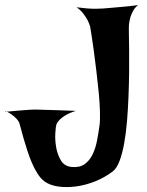

<svg xmlns="http://www.w3.org/2000/svg" viewBox="-95 -735 583 762"><path d="M209 -706.1Q252.9 -700.2 283.2 -700.2Q299.8 -700.2 313.5 -701.2Q327.1 -702.1 347.7 -704.1Q365.2 -706.1 391.6 -708Q418 -710 453.1 -714.8Q440.4 -705.1 433.6 -692.4Q426.8 -679.7 422.9 -668Q418.9 -654.3 417 -639.6Q416 -630.9 416.5 -603.5Q417 -576.2 417.5 -537.1Q418 -498 417.5 -450.2Q417 -402.3 415 -353Q413.1 -303.7 409.2 -255.4Q405.3 -207 397.9 -166.5Q390.6 -126 379.4 -96.2Q368.2 -66.4 352.5 -54.7Q320.3 -30.3 282.2 -15.1Q244.1 0 207 4.9Q169.9 9.8 137.2 5.4Q104.5 1 82 -14.6Q67.4 -25.4 54.7 -44.9Q42 -64.5 31.7 -88.4Q21.5 -112.3 13.2 -138.2Q4.9 -164.1 -1.5 -186Q-7.8 -208 -12.2 -225.1Q-16.6 -242.2 -18.6 -248Q-22.5 -256.8 -31.2 -265.6Q-40 -274.4 -49.8 -281.2Q-59.6 -288.1 -66.9 -291.5Q-74.2 -294.9 -75.2 -293Q-75.2 -291 -60.1 -292.5Q-44.9 -293.9 -23.4 -295.9Q-2 -297.9 21.5 -299.3Q44.9 -300.8 60.5 -299.8Q73.2 -299.8 93.8 -298.8Q111.3 -297.9 138.7 -297.4Q166 -296.9 206.1 -294.9Q180.7 -287.1 165.5 -277.8Q150.4 -268.6 142.6 -260.7Q132.8 -251 128.9 -241.2Q126 -232.4 124.5 -205.6Q123 -178.7 127.9 -150.4Q132.8 -122.1 146.5 -98.6Q160.2 -75.2 189.5 -72.3Q220.7 -69.3 240.7 -83.5Q260.7 -97.7 272.5 -122.1Q284.2 -146.5 290 -176.8Q295.9 -207 299.8 -236.3Q302.7 -255.9 301.8 -291Q300.8 -326.2 296.9 -367.2Q293 -408.2 287.6 -452.1Q282.2 -496.1 277.3 -533.2Q272.5 -570.3 268.1 -596.7Q263.7 -623 262.7 -629.9Q258.8 -642.6 252 -656.2Q246.1 -667 235.8 -680.7Q225.6 -694.3 209 -706.1Z"/></svg>

Font: Irish Grover
Style: Regular
Weight: 400
Designer: Squid
Foundry: Font Diner, Inc DBA Sideshow
Version: Version 1.001